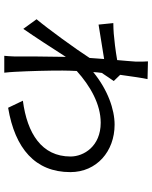

<svg xmlns="http://www.w3.org/2000/svg" viewBox="73 -755 712 898"><g transform="rotate(90 429.0 -306.0)"><path d="M70 -121 115 -59C152 -112 207 -197 246 -258C244 -169 244 -73 244 -16C244 -4 242 19 241 30H320C318 15 317 -4 316 -18C312 -94 310 -172 310 -243C310 -264 311 -286 312 -309C382 -372 467 -421 554 -421C664 -421 712 -342 712 -280C712 -145 604 -77 451 -57L484 12C675 -20 785 -115 785 -279C785 -402 688 -486 563 -486C492 -486 400 -454 317 -386C318 -400 319 -413 321 -426C334 -446 350 -469 359 -482L330 -512C338 -570 345 -618 350 -640L267 -642C268 -632 269 -600 268 -583C267 -565 264 -534 261 -498C216 -490 163 -484 137 -482C120 -481 107 -480 88 -480L95 -411C142 -419 218 -431 256 -437C254 -413 253 -390 251 -369C210 -305 113 -172 70 -121Z"/></g></svg>

Font: GenEiGothic-pro-Regular
Style: Regular
Weight: 400
Designer: Ryoko NISHIZUKA (kana & ideographs); Paul D. Hunt (Latin, Greek & Cyrillic); Wenlong ZHANG (bopomofo); Sandoll Communica
Foundry: Adobe Systems Incorporated; o_tamon
Version: Version 1.000.140830